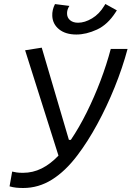

<svg xmlns="http://www.w3.org/2000/svg" viewBox="-20 -940 665 970"><path d="M97.2 9.8Q78.6 9.8 61.8 8.1Q44.9 6.3 28.3 1.5L41.5 -73.2Q51.8 -70.8 64.2 -68.8Q76.7 -66.9 96.2 -66.9Q146 -66.9 190.2 -88.9Q234.4 -110.8 275.4 -153.8L106.9 -686L190.9 -699.2L328.1 -233.4H337.9Q379.9 -295.4 418.2 -372.6Q456.5 -449.7 487.8 -532.2Q519 -614.7 539.6 -692.9H624.5Q599.1 -597.7 559.3 -499.3Q519.5 -400.9 470.9 -311.8Q422.4 -222.7 370.6 -154.8Q310.1 -74.7 242.4 -32.5Q174.8 9.8 97.2 9.8ZM365.7 -765.6Q311.5 -765.6 278.8 -791.7Q246.1 -817.9 244.1 -859.4Q242.7 -890.1 257.8 -919.4L330.6 -910.2Q317.4 -890.1 318.8 -869.1Q319.8 -849.6 334.7 -837.4Q349.6 -825.2 374.5 -825.2Q408.2 -825.2 445.1 -847.2Q481.9 -869.1 507.3 -911.6L512.2 -919.9L570.3 -887.7L564 -877.9Q523.9 -815.4 469.7 -790.5Q415.5 -765.6 365.7 -765.6Z"/></svg>

Font: CaskaydiaCove NFP SemiLight
Style: Italic
Weight: 350
Italic angle: -10°
Designer: Aaron Bell
Foundry: Saja Typeworks
Version: Version 2111.001; VTT 6.35;Nerd Fonts 3.1.1